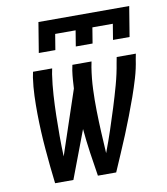

<svg xmlns="http://www.w3.org/2000/svg" viewBox="-83 -810 766 879"><g transform="rotate(-10 300.0 -370.0)"><path d="M187 0H102Q97 -40 93 -81Q89 -122 85.5 -162.5Q82 -203 80 -244.5Q78 -286 77.5 -327Q77 -368 78.5 -410Q80 -452 86 -494L91 -520H180L175 -494Q168 -446 165 -398.5Q162 -351 161 -303.5Q160 -256 160 -208.5Q160 -161 162 -114L262 -412Q263 -432 264.5 -452.5Q266 -473 269 -494L274 -520H363L358 -494Q350 -443 348 -393Q346 -343 347 -293Q348 -243 350.5 -193.5Q353 -144 356 -95Q375 -145 391.5 -194.5Q408 -244 423.5 -293.5Q439 -343 453 -393.5Q467 -444 475 -494L480 -520H569L564 -494Q558 -452 545.5 -410Q533 -368 518.5 -327Q504 -286 488 -244.5Q472 -203 455.5 -162.5Q439 -122 421 -81Q403 -40 386 0H301Q292 -55 284 -110.5Q276 -166 271 -222ZM132 -600 155 -740H577L554 -600H477L489 -673H394L382 -600H304L316 -673H221L209 -600Z"/></g></svg>

Font: Iosevka Md Ex Obl
Style: Regular
Weight: 500
Width: 7
Italic angle: -9°
Monospace: yes
Designer: Belleve Invis
Foundry: Belleve Invis
Version: Version 32.5.0; ttfautohint (v1.8.4)